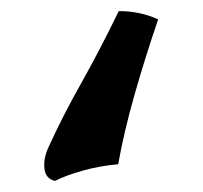

<svg xmlns="http://www.w3.org/2000/svg" viewBox="-20 -87 365 346"><path d="M79 239Q62 235 60 216.5Q58 198 68 177Q93 122 126 63.5Q159 5 194 -67Q233 -67 265 -52Q242 15 222.5 83.5Q203 152 193 209Q159 212 129 220.5Q99 229 79 239Z"/></svg>

Font: Vollkorn Black
Style: Regular
Weight: 900
Designer: Friedrich Althausen
Foundry: Friedrich Althausen
Version: Version 5.000